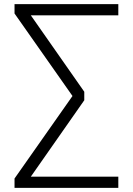

<svg xmlns="http://www.w3.org/2000/svg" viewBox="-20 -725 640 925"><path d="M50 180V135L338 -275V-250L50 -660V-705H550V-651H116V-669L386 -283V-242L116 144V126H550V180Z"/></svg>

Font: Nunito Sans 12pt Light
Style: Regular
Weight: 300
Designer: Vernon Adams
Foundry: Vernon Adams
Version: Version 3.101;gftools[0.9.27]